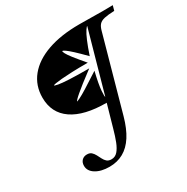

<svg xmlns="http://www.w3.org/2000/svg" viewBox="-173 -721 1038 1066"><g transform="rotate(-30 345.5 -187.5)"><path d="M228.2 197.6Q174.2 197.6 140.3 176.6Q106.5 155.6 106.5 121.8Q106.5 100.8 119 87.9Q131.5 75 151.6 75Q170.2 75 180.2 84.3Q190.3 93.5 197.6 107.3Q204.8 121 211.7 134.7Q218.5 148.4 229 157.7Q239.5 166.9 258.1 166.9Q281.5 166.9 297.6 148.8Q313.7 130.6 326.2 98.8Q338.7 66.9 350 25.8L391.1 -118.5Q247.6 -118.5 171.8 -170.6Q96 -222.6 96 -321Q96 -398.4 141.9 -454.8Q187.9 -511.3 273 -541.5Q358.1 -571.8 476.6 -571.8Q516.9 -571.8 554.8 -571Q592.7 -570.2 627.4 -570.2Q662.1 -570.2 691.1 -571L682.3 -539.5Q641.1 -537.9 618.1 -532.7Q595.2 -527.4 583.9 -514.9Q572.6 -502.4 566.1 -477.4L434.7 -6.5Q415.3 62.9 386.3 108.1Q357.3 153.2 317.7 175.4Q278.2 197.6 228.2 197.6ZM400.8 -151.6 510.5 -541.9Q507.3 -541.9 496 -525.4Q484.7 -508.9 470.2 -474.6Q455.6 -440.3 438.7 -389.5Q399.2 -429.8 375.4 -451.6Q351.6 -473.4 338.7 -482.3Q325.8 -491.1 320.2 -491.1Q319.4 -486.3 326.2 -473Q333.1 -459.7 353.2 -433.9Q373.4 -408.1 411.3 -363.7Q352.4 -363.7 310.9 -362.1Q269.4 -360.5 242.3 -358.1Q215.3 -355.6 201.6 -353.2Q187.9 -350.8 185.5 -348.4Q186.3 -345.2 207.7 -341.1Q229 -337.1 276.6 -334.7Q324.2 -332.3 402.4 -332.3Q358.9 -300 330.2 -277.4Q301.6 -254.8 285.1 -240.7Q268.5 -226.6 260.9 -218.5Q253.2 -210.5 251.6 -206.5Q256.5 -207.3 273.4 -215.3Q290.3 -223.4 325.4 -245.2Q360.5 -266.9 421 -306.5Q402.4 -229 399.6 -190.3Q396.8 -151.6 400.8 -151.6Z"/></g></svg>

Font: Playfair 5pt SemiExpanded Light 12pt
Style: Italic
Weight: 300
Italic angle: -15.6°
Version: Version 2.000;gftools[0.9.28]